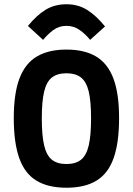

<svg xmlns="http://www.w3.org/2000/svg" viewBox="-20 -870 622 899"><path d="M291.1 9Q204.8 9 150.3 -24.4Q95.7 -57.7 70.1 -129.7Q44.5 -201.7 44.5 -317.1Q44.5 -432.5 71.3 -503Q98.1 -573.5 153 -605.7Q207.8 -637.9 291.1 -637.9Q374.9 -637.9 429.5 -605.7Q484 -573.5 510.8 -503Q537.6 -432.5 537.6 -317.1Q537.6 -201.7 512 -129.7Q486.5 -57.7 432.1 -24.4Q377.8 9 291.1 9ZM291.1 -102Q334.8 -102 359.9 -122.6Q385 -143.3 395.7 -190.1Q406.4 -236.9 406.4 -315.6Q406.4 -395.1 395.5 -441.2Q384.5 -487.3 359.2 -507.1Q334 -526.9 291.1 -526.9Q248.4 -526.9 223 -507.1Q197.7 -487.3 186.7 -441.2Q175.7 -395.1 175.7 -315.6Q175.7 -236.9 186.5 -190.1Q197.2 -143.3 222.4 -122.6Q247.7 -102 291.1 -102ZM181.8 -683.3 110.8 -748.5Q151.9 -799.2 194.1 -824.6Q236.3 -850.1 291.1 -850.1Q345.8 -850.1 388.2 -823.5Q430.6 -796.9 471.7 -746.2L402 -683.3Q381.5 -709 353.9 -728.9Q326.3 -748.9 291.1 -748.9Q255.9 -748.9 229.3 -729Q202.8 -709.1 181.8 -683.3Z"/></svg>

Font: Anaheim
Style: Regular
Weight: 400
Designer: Vernon Adams
Foundry: Vernon Adams
Version: Version 2.001